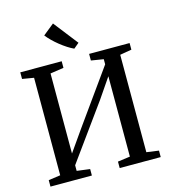

<svg xmlns="http://www.w3.org/2000/svg" viewBox="-139 -1097 1072 1207"><g transform="rotate(-15 397.5 -493.0)"><path d="M38.5 0V-42L116 -53V-687.5L41 -700V-743H310.5V-700L223 -687V-166L320.5 -305L569.5 -653.5V-687L489 -700V-743H752.5V-700L676.5 -687V-53L756 -42V0H489V-42L569.5 -53V-576L481 -446.5L223 -89.5V-53L308 -42V0ZM407.5 -799Q388.5 -807.5 366 -822Q343.5 -836.5 321 -854.5Q298.5 -872.5 279 -891.8Q259.5 -911 246.5 -928L319 -986.5L442.5 -828L408 -799Z"/></g></svg>

Font: Merriweather 48pt
Style: Regular
Weight: 400
Version: Version 2.100